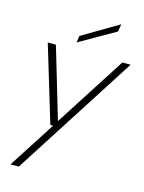

<svg xmlns="http://www.w3.org/2000/svg" viewBox="-134 -779 806 1072"><g transform="rotate(15 269.5 -242.5)"><path d="M35 215 209 -55H193L60 -496H107L228 -88H229L491 -496H539L83 215ZM215 -538 221 -577 429 -700H430L423 -657Z"/></g></svg>

Font: DM Sans 28pt ExtraLight
Style: Italic
Weight: 250
Italic angle: -10°
Version: Version 4.004;gftools[0.9.30]